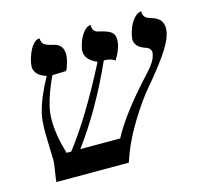

<svg xmlns="http://www.w3.org/2000/svg" viewBox="-86 -654 794 750"><g transform="rotate(-15 311.0 -279.5)"><path d="M620.1 -452.1Q612.3 -416 576.2 -365.5Q540 -314.9 499.5 -268.1Q459 -221.2 414.6 -147.7Q370.1 -74.2 346.2 0H53.2Q54.2 -15.1 59.1 -43.5Q64 -71.8 64 -84Q64 -93.8 62.5 -137.9Q61 -182.1 61 -200.2Q61 -246.1 67.9 -275.9Q83 -336.9 124 -410.2Q76.2 -425.3 76.2 -460.9Q76.2 -464.8 78.1 -477.1Q83 -499 90.1 -514.9Q97.2 -530.8 103 -538.8Q108.9 -546.9 115.5 -552Q122.1 -557.1 126 -558.1Q129.9 -559.1 132.8 -559.1H134.8Q135.7 -541 144.8 -533.9Q153.8 -526.9 184.1 -520Q219.2 -511.2 219.2 -472.2Q219.2 -459 214.8 -443.8Q208 -418 202.1 -409.2Q187 -409.2 170.4 -408.2Q153.8 -407.2 146 -407.2Q116.2 -344.2 104 -292Q98.1 -266.6 98.1 -237.8Q98.1 -176.8 121.1 -100.1H140.1Q228 -212.9 330.1 -412.1Q283.2 -432.1 283.2 -467.8Q283.2 -472.7 285.2 -482.9Q293 -515.1 306.9 -534.2Q320.8 -553.2 331.1 -556.2L340.8 -559.1Q340.8 -550.3 342.5 -543.7Q344.2 -537.1 349.1 -533Q354 -528.8 356.4 -527.8Q358.9 -526.9 366.9 -524.9Q375 -522.9 376 -522.9Q411.6 -514.2 420.9 -499.5Q427.2 -489.7 426.8 -475.1Q426.8 -466.3 423.8 -452.1Q414.1 -419.9 398.9 -398.9Q383.8 -411.1 355 -411.1Q275.9 -234.4 176.8 -100.1H337.9Q385.7 -190.9 504.9 -318.8Q540 -356 544.9 -381.8Q546.9 -387.7 546.9 -392.1Q546.9 -411.1 521 -418Q483.9 -432.1 483.9 -461.9Q483.9 -465.8 485.8 -476.1Q493.7 -512.2 508.8 -532.7Q523.9 -553.2 535.2 -556.2L545.9 -559.1V-554.2Q545.9 -549.3 546.9 -545.7Q547.9 -542 549.8 -539.1Q551.8 -536.1 553.5 -534.2Q555.2 -532.2 559.1 -530Q563 -527.8 564.5 -527.3Q565.9 -526.9 571 -524.9Q576.2 -522.9 577.1 -522.9L584 -520.5Q590.8 -518.1 594 -516.6Q597.2 -515.1 603.5 -510.5Q609.9 -505.9 613 -501.5Q616.2 -497.1 619.1 -489Q622.1 -481 622.1 -472.2Q622.1 -459 620.1 -452.1Z"/></g></svg>

Font: Linux Libertine
Style: Italic
Weight: 400
Italic angle: -12°
Designer: Philipp H. Poll
Foundry: Philipp H. Poll
Version: Version 5.1.6 ; ttfautohint (v0.9)